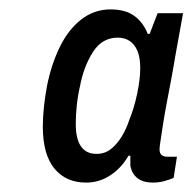

<svg xmlns="http://www.w3.org/2000/svg" viewBox="-20 -718 409 408"><path d="M163 -330Q120 -330 95.5 -360Q71 -390 71 -449Q71 -470 73.5 -492.5Q76 -515 80 -536Q89 -581 107 -618Q125 -655 152.5 -676.5Q180 -698 215 -698Q246 -698 265 -684.5Q284 -671 294 -646H298L315 -690H369L352 -596Q348 -571 343 -545Q338 -519 333.5 -495Q329 -471 326 -451Q323 -431 321 -418Q319 -405 319 -401Q319 -392 323.5 -388.5Q328 -385 335 -385H356L349 -340Q340 -336 328.5 -333Q317 -330 305 -330Q284 -330 272 -339.5Q260 -349 257 -366Q257 -372 257 -377.5Q257 -383 257 -387H253Q238 -361 214.5 -345.5Q191 -330 163 -330ZM185 -391Q203 -391 216 -401.5Q229 -412 239 -428.5Q249 -445 255 -464Q265 -488 271.5 -519Q278 -550 278 -573Q278 -596 272 -610Q266 -624 255.5 -631Q245 -638 230 -638Q197 -638 177.5 -607.5Q158 -577 150 -535Q145 -513 143 -492.5Q141 -472 141 -455Q141 -423 152 -407Q163 -391 185 -391Z"/></svg>

Font: Archivo SemiCondensed Medium
Style: Italic
Weight: 500
Width: 4
Italic angle: -10°
Designer: Hector Gatti
Foundry: Omnibus-Type
Version: Version 2.001